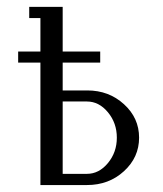

<svg xmlns="http://www.w3.org/2000/svg" viewBox="-20 -532 468 552"><path d="M32.2 -352.1V-383.8H96.2V-480H64V-512.2H160.2V-383.8H268.1V-352.1H160.2V-272H231Q293 -272 336.4 -232.4Q379.9 -192.9 379.9 -136.2Q379.9 -79.6 336.4 -39.8Q293 0 230 0H96.2V-352.1ZM160.2 -32.2H230Q264.6 -32.2 290.3 -63.2Q315.9 -94.2 315.9 -136.2Q315.9 -178.2 290.3 -209.2Q264.6 -240.2 230 -240.2H160.2Z"/></svg>

Font: Gawaa
Style: Regular
Weight: 400
Designer: T. Christopher White
Version: Version 1.0